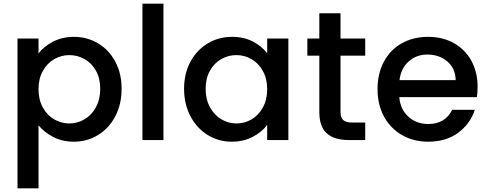

<svg xmlns="http://www.w3.org/2000/svg" viewBox="-20 -760 2649 1042"><path d="M189 -470Q218 -508 268 -534Q318 -560 381 -560Q453 -560 512.5 -524.5Q572 -489 606 -425Q640 -361 640 -278Q640 -195 606 -129.5Q572 -64 512.5 -27.5Q453 9 381 9Q318 9 269 -16.5Q220 -42 189 -80V262H75V-551H189ZM356 -461Q313 -461 274.5 -439Q236 -417 212.5 -375Q189 -333 189 -276Q189 -219 212.5 -176.5Q236 -134 274.5 -112Q313 -90 356 -90Q400 -90 438.5 -112.5Q477 -135 500.5 -178Q524 -221 524 -278Q524 -335 500.5 -376.5Q477 -418 438.5 -439.5Q400 -461 356 -461Z M867 -740V0H753V-740Z M1239 -560Q1304 -560 1352.5 -534.5Q1401 -509 1430 -471V-551H1545V0H1430V-82Q1401 -43 1351 -17Q1301 9 1237 9Q1166 9 1107 -27.5Q1048 -64 1013.5 -129.5Q979 -195 979 -278Q979 -361 1013.5 -425Q1048 -489 1107.5 -524.5Q1167 -560 1239 -560ZM1263 -461Q1219 -461 1181 -439.5Q1143 -418 1119.5 -376.5Q1096 -335 1096 -278Q1096 -221 1119.5 -178Q1143 -135 1181.5 -112.5Q1220 -90 1263 -90Q1307 -90 1345 -112Q1383 -134 1406.5 -176.5Q1430 -219 1430 -276Q1430 -333 1406.5 -375Q1383 -417 1345 -439Q1307 -461 1263 -461Z M1828 -458V-153Q1828 -122 1842.5 -108.5Q1857 -95 1892 -95H1962V0H1872Q1795 0 1754 -36Q1713 -72 1713 -153V-458H1648V-551H1713V-688H1828V-551H1962V-458Z M2568 -233H2147Q2152 -167 2196 -127Q2240 -87 2304 -87Q2396 -87 2434 -164H2557Q2532 -88 2466.5 -39.5Q2401 9 2304 9Q2225 9 2162.5 -26.5Q2100 -62 2064.5 -126.5Q2029 -191 2029 -276Q2029 -361 2063.5 -425.5Q2098 -490 2160.5 -525Q2223 -560 2304 -560Q2382 -560 2443 -526Q2504 -492 2538 -430.5Q2572 -369 2572 -289Q2572 -258 2568 -233ZM2453 -325Q2452 -388 2408 -426Q2364 -464 2299 -464Q2240 -464 2198 -426.5Q2156 -389 2148 -325Z"/></svg>

Font: Poppins-tnum Medium
Style: Regular
Weight: 500
Designer: Ninad Kale (Devanagari), Jonny Pinhorn (Latin)
Foundry: Indian Type Foundry
Version: Version 4.004